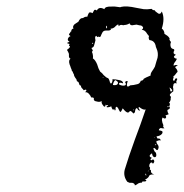

<svg xmlns="http://www.w3.org/2000/svg" viewBox="-20 -544 562 585"><path d="M195 -434Q186 -439 194 -444Q193 -447 197 -448Q197 -456 204 -457Q200 -463 207 -470L213 -474L216 -476L219 -478Q224 -490 233 -489Q239 -494 246 -493L248 -499Q250 -504 251 -505Q254 -508 262 -504L264 -508L267 -513Q270 -516 275 -512Q282 -525 298 -516Q300 -525 321 -524H330L338 -523Q347 -521 349 -523Q365 -527 396 -520L418 -516Q428 -515 442 -517Q446 -512 451 -513L454 -509L458 -506Q462 -502 466 -502Q468 -502 470 -504Q471 -505 473 -509Q483 -488 473 -457Q481 -451 481 -441L490 -435Q493 -433 497 -427Q494 -424 501 -416Q498 -409 500 -402Q501 -396 510 -394Q512 -391 510 -388L509 -386V-384Q508 -380 516 -377Q509 -373 510 -370Q512 -366 519 -365L516 -359L513 -355Q508 -348 509 -344L512 -345L515 -346Q518 -346 522 -344Q511 -341 515 -337L517 -335L519 -332Q521 -328 521 -325L518 -322L515 -318Q512 -313 508 -312Q509 -311 509 -308L508 -305Q506 -300 509 -298Q511 -298 512 -299L513 -302Q514 -306 519 -305Q521 -303 519 -300Q515 -294 519 -290Q508 -293 508 -283L507 -279L508 -274V-266L503 -262L499 -258Q495 -254 501 -249L500 -244V-240Q498 -233 495 -232Q499 -228 497 -223Q495 -218 489 -220Q491 -216 493 -218L494 -219L496 -220Q500 -214 494 -211Q490 -210 490 -207Q490 -203 494 -196L489 -194L484 -192Q488 -188 485 -184Q481 -181 476 -186Q470 -180 478 -162Q475 -159 481 -153H475L470 -154Q464 -152 464 -147Q471 -146 473.5 -144.5Q476 -143 475 -139Q472 -132 461 -129H457Q458 -124 460 -122H464Q468 -122 470 -116Q464 -118 456 -113L458 -107L462 -101Q465 -95 461 -88Q458 -85 455 -89L452 -92Q450 -94 447 -92Q451 -80 455 -79Q457 -72 456 -69Q455 -65 451 -65Q449 -65 446 -68Q444 -71 443 -77Q429 -68 443 -63Q441 -62 439 -60Q438 -58 439 -57Q441 -55 442 -56Q444 -56 446 -59Q454 -53 446 -45Q442 -52 438 -47Q434 -43 435 -36Q439 -33 436 -28Q438 -27 440 -25V-20Q442 -15 450 -12Q438 -14 434 -8L433 -5L430 -2Q426 2 421 3L424 4L426 5Q425 9 421 9H414L413 11L411 13Q407 12 401 15L397 18L391 21Q391 15 383 13H375Q372 12 368 10Q355 -7 360 -27Q371 -64 391 -119L408 -165L424 -211Q418 -207 404 -218Q401 -217 403 -213L405 -210L407 -207Q403 -207 401 -209L399 -212L398 -214Q394 -216 392 -208L391 -202L387 -198Q379 -206 378 -206L374 -204Q372 -201 370 -201Q364 -201 354 -214Q349 -203 347 -203Q345 -203 342 -210L339 -216Q338 -217 334 -219Q332 -217 332 -213Q333 -209 330 -207Q329 -211 328 -211H327L325 -210Q323 -209 320 -216Q320 -218 319 -220Q313 -217 307 -217Q301 -218 310 -223Q308 -225 302 -223Q299 -215 294 -223Q288 -230 290 -236Q283 -232 274 -235Q264 -236 266 -245Q264 -247 262 -247H258L255 -253L251 -258Q246 -264 239 -263Q244 -267 243 -270Q241 -272 235 -269L233 -272L230 -275Q226 -279 227 -283Q222 -283 221 -289L219 -294Q218 -295 214 -297Q214 -302 210 -306L207 -311Q205 -315 205 -318L203 -321L202 -324Q202 -326 199 -328Q199 -331 196 -337L194 -343L192 -348Q188 -361 195 -365Q190 -367 190 -373V-380Q188 -386 184 -392Q195 -400 193 -403L191 -404L190 -405Q190 -406 192 -410Q191 -410 185 -412Q185 -415 188 -415L190 -416L192 -417Q185 -420 187 -426Q189 -432 195 -434ZM260 -395 262 -392Q264 -390 260 -386L262 -381L263 -376Q264 -370 263 -366Q270 -362 276 -348L280 -336L285 -326L291 -321L296 -315Q304 -307 309 -306Q312 -304 314 -297L315 -293Q316 -291 318 -289Q323 -292 323 -303Q325 -302 332 -302L343 -300Q355 -298 355 -290Q344 -294 343 -290Q341 -287 346 -285Q352 -283 355 -283Q362 -283 363 -286Q365 -288 361 -294Q365 -298 369 -297L367 -289Q366 -284 367 -283Q368 -277 377 -284L387 -285L396 -287Q406 -288 409 -298Q416 -298 418 -304Q422 -307 439 -314Q438 -320 444 -328L448 -334L452 -341L456 -355L460 -368Q463 -383 457 -396L455 -401L454 -406Q452 -412 451 -413Q446 -421 435 -422L433 -428Q433 -432 434 -434L429 -440L425 -446Q419 -453 412 -453Q420 -460 412 -465Q411 -466 408 -466.5Q405 -467 404 -467L396 -469L389 -468L383 -467Q376 -467 375 -473Q367 -468 360 -468L355 -467L352 -468Q345 -469 342 -464L340 -470L334 -466L329 -461Q322 -456 317 -457Q318 -456 318 -454Q315 -451 311 -451H303Q294 -451 291 -443L289 -439L287 -434Q285 -429 280 -433Q279 -428 273 -435Q269 -432 270 -428V-425L271 -422L269 -414L267 -407Q266 -400 259 -398Q259 -396 260 -395ZM331 -300Q325 -294 324 -285Q336 -283 339 -289Q342 -295 331 -300ZM498 -273 499 -267Q501 -262 505 -269Q500 -277 496 -277ZM305 -457Q308 -462 304 -466Q302 -461 305 -457ZM423 -14V-12L424 -10Q425 -9 426 -10L425 -13L424 -15Q423 -15 423 -14ZM456 -103 455 -104H453Q452 -104 452 -103L454 -102L455 -101Q456 -102 456 -103ZM261 -413V-411L262 -410H264L262 -414Q261 -414 261 -413ZM388 -210Q387 -211 386 -210L385 -208Q386 -207 388 -210ZM434 -23Q433 -24 432 -24L430 -22Q430 -22 434 -23ZM451 -124Q452 -123 452 -125V-126L453 -127Q451 -127 451 -124ZM300 -223H302Q302 -225 301 -225Q300 -225 300 -223ZM291 -308H296Q296 -310 291 -308ZM419 -298V-296L420 -297Q419 -297 419 -298ZM317 -459V-457Q317 -459 316 -460ZM456 -114Q456 -116 455 -116Q455 -115 456 -114ZM399 12Q398 11 397 11Q398 12 399 12ZM416 -220Q415 -220 414 -219Q415 -219 416 -220Z"/></svg>

Font: Kom-post
Style: Regular
Weight: 400
Designer: @guaschetti
Foundry: guaschetti
Version: Version 1.00 December 6, 2021, initial release